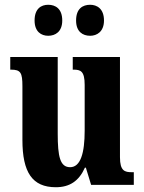

<svg xmlns="http://www.w3.org/2000/svg" viewBox="-20 -775 604 805"><path d="M358 -625C386 -625 416 -642 416 -689C416 -739 386 -755 358 -755C327 -755 299 -739 299 -689C299 -642 327 -625 358 -625ZM182 -625C212 -625 241 -642 241 -689C241 -739 212 -755 182 -755C153 -755 125 -739 125 -689C125 -642 153 -625 182 -625ZM214 10C272 10 311 -16 336 -72H340L362 0H541V-53H533C503 -53 483 -58 483 -116V-536H285V-483H288C318 -483 335 -477 335 -419V-227C335 -134 318 -74 274 -74C232 -74 222 -118 222 -215V-536H23V-483H26C67 -483 74 -470 74 -413V-188C74 -53 115 10 214 10Z"/></svg>

Font: Noto Serif Tamil ExtraCondensed ExtraBold
Style: Regular
Weight: 800
Width: 2
Designer: Indian Type Foundry, Tom Grace, and the Monotype Design Team
Foundry: Monotype Imaging Inc.
Version: Version 2.004